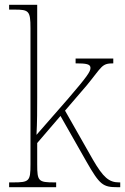

<svg xmlns="http://www.w3.org/2000/svg" viewBox="-20 -780 521 800"><path d="M18 0H214V-20H207C140 -20 135 -25 135 -95V-184L232 -297L340 -107C396 -9 409 0 470 0H481V-20H476C434 -20 410 -41 367 -115L251 -319L342 -425C406 -503 403 -516 452 -516V-536H295V-516C340 -516 357 -513 357 -497C357 -482 344 -462 264 -369L132 -218C135 -270 135 -327 135 -374V-760H18V-740H40C100 -740 107 -735 107 -663V-95C107 -25 102 -20 34 -20H18Z"/></svg>

Font: Noto Serif SemiCondensed Thin
Style: Regular
Weight: 100
Width: 4
Designer: Monotype Design Team
Foundry: Monotype Imaging Inc.
Version: Version 2.015